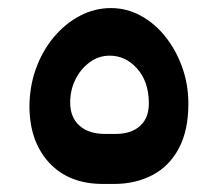

<svg xmlns="http://www.w3.org/2000/svg" viewBox="-20 -455 541 476"><path d="M235 1Q151 1 102.5 -51Q54 -103 53 -189Q53 -240 69 -284.5Q85 -329 113.5 -363Q142 -397 178.5 -416Q215 -435 255 -435Q294 -435 329 -416Q364 -397 390.5 -363.5Q417 -330 432 -287.5Q447 -245 447 -198Q447 -131 423 -86.5Q399 -42 357 -20.5Q315 1 264 1ZM240 -123H267Q306 -123 328 -143.5Q350 -164 349 -202Q348 -254 319.5 -285.5Q291 -317 252 -317Q224 -317 201.5 -300Q179 -283 166.5 -257Q154 -231 154 -201Q154 -164 177 -143.5Q200 -123 240 -123Z"/></svg>

Font: Rubik Medium
Style: Italic
Weight: 500
Italic angle: -12°
Designer: Hubert and Fischer
Foundry: Hubert and Fischer
Version: Version 2.300;gftools[0.9.30]